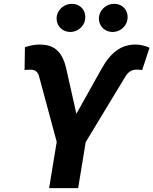

<svg xmlns="http://www.w3.org/2000/svg" viewBox="-20 -966 788 986"><path d="M232.2 0H381.4L420.1 -236.2L625 -574.6C637.1 -594.8 655.5 -608.3 680.4 -608.3C689.6 -608.3 706.7 -606.9 710.2 -606.5L747.9 -720.9C726.9 -730.8 701 -737.2 675.8 -737.2C601.9 -737.2 547.6 -696.4 500.7 -611.2L372.2 -381.4L319.6 -616.1C297.6 -708.8 251.8 -737.2 183.6 -737.2C154.8 -737.2 129.6 -730.8 108 -723.7L106.2 -606.5C108.7 -606.9 127.5 -608.3 136.7 -608.3C160.5 -608.3 174.7 -596.2 180.4 -574.6L271.3 -237.6ZM271.7 -883.2C264.6 -839.5 296.5 -801.8 341.6 -801.8C378.6 -801.8 411.9 -830.3 416.9 -865.1C424.4 -909.8 394.2 -946.4 348.4 -946.4C311.8 -946.4 277.7 -919 271.7 -883.2ZM489 -883.2C481.5 -838.8 513.8 -801.8 558.9 -801.8C595.9 -801.8 629.3 -830.3 634.2 -865.1C641.7 -909.8 611.5 -946.4 565.7 -946.4C529.1 -946.4 495 -919 489 -883.2Z"/></svg>

Font: Magic Ui Pro
Style: Bold Italic
Weight: 700
Italic angle: -9.39999°
Designer: Stefan Endress, Andreas Faust
Version: Version 1.000;FEAKit 1.0